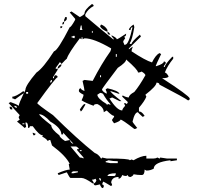

<svg xmlns="http://www.w3.org/2000/svg" viewBox="-20 -788 996 964"><path d="M450.2 132.8Q457 132.8 463.9 119.1L460 109.4Q451.2 114.3 441.4 114.3L450.2 127.9ZM487.3 119.1Q487.3 105.5 478.5 105.5V109.4Q479.5 119.1 487.3 119.1ZM552.7 95.7Q561.5 95.7 561.5 82Q522.5 82 519.5 95.7ZM348.6 82 371.1 77.1V72.3H348.6Q338.9 74.2 338.9 82ZM571.3 31.2V21.5Q547.9 21.5 524.4 16.6Q515.6 21.5 510.7 21.5V26.4L534.2 31.2ZM389.6 -29.3V-34.2H380.9V-29.3ZM399.4 7.8V2.9L367.2 -34.2V-39.1H376Q376 -44.9 362.3 -52.7H334L380.9 2.9Q391.6 2.9 399.4 7.8ZM102.5 -164.1V-168.9H92.8V-164.1ZM348.6 -66.4 296.9 -122.1V-113.3H288.1Q288.1 -145.5 232.4 -177.7Q201.2 -212.9 176.8 -214.8Q176.8 -206.1 237.3 -159.2Q237.3 -139.6 278.3 -108.4Q279.3 -97.7 306.6 -80.1L330.1 -85Q336.9 -66.4 348.6 -66.4ZM65.4 -247.1Q65.4 -256.8 51.8 -256.8Q52.7 -247.1 65.4 -247.1ZM534.2 -261.7V-265.6Q513.7 -287.1 497.1 -317.4L487.3 -321.3H482.4L468.8 -312.5Q468.8 -293.9 515.6 -265.6V-261.7L524.4 -265.6ZM121.1 -317.4V-326.2H111.3V-317.4ZM232.4 -373Q241.2 -373 241.2 -386.7Q232.4 -384.8 232.4 -377ZM487.3 -400.4V-410.2H482.4V-400.4ZM593.8 -233.4Q593.8 -241.2 608.4 -256.8Q603.5 -265.6 603.5 -270.5H608.4L617.2 -265.6L622.1 -275.4L593.8 -302.7V-307.6H598.6Q614.3 -298.8 627 -298.8Q627 -311.5 654.3 -326.2Q679.7 -356.4 710 -410.2Q710 -417 691.4 -428.7Q682.6 -423.8 672.9 -423.8Q672.9 -437.5 613.3 -489.3Q613.3 -474.6 571.3 -447.3Q497.1 -349.6 492.2 -339.8Q492.2 -329.1 515.6 -317.4V-326.2Q510.7 -335 510.7 -339.8L519.5 -344.7Q573.2 -333 580.1 -317.4H575.2Q536.1 -331.1 534.2 -331.1Q534.2 -323.2 589.8 -280.3H580.1L543 -298.8Q534.2 -293.9 529.3 -293.9Q567.4 -233.4 593.8 -233.4ZM566.4 -502.9V-516.6H561.5V-502.9ZM352.5 -595.7 357.4 -604.5Q352.5 -604.5 352.5 -609.4Q343.8 -604.5 338.9 -604.5V-600.6Q343.8 -600.6 352.5 -595.7ZM445.3 -623V-632.8H441.4V-623ZM394.5 -637.7Q389.6 -644.5 389.6 -660.2H385.7L380.9 -637.7ZM301.8 -678.7V-688.5Q306.6 -697.3 306.6 -702.1H315.4V-693.4Q315.4 -686.5 301.8 -678.7ZM148.4 -108.4 144.5 -117.2V-122.1Q153.3 -117.2 158.2 -117.2Q158.2 -108.4 148.4 -108.4ZM42 -238.3H37.1Q28.3 -238.3 28.3 -252H33.2Q42 -251 42 -238.3ZM385.7 -228.5 380.9 -238.3Q398.4 -265.6 404.3 -265.6H408.2V-261.7Q390.6 -228.5 385.7 -228.5ZM101.6 -323.2Q104.5 -329.1 107.4 -335.9Q107.4 -358.4 163.1 -423.8Q196.3 -445.3 251 -530.3Q269.5 -533.2 330.1 -651.4Q336.9 -651.4 357.4 -688.5V-693.4L330.1 -725.6L338.9 -730.5L380.9 -702.1Q404.3 -714.8 404.3 -720.7Q404.3 -739.3 441.4 -767.6Q450.2 -765.6 450.2 -757.8Q421.9 -743.2 408.2 -715.8V-707Q474.6 -650.4 547.9 -590.8H552.7L538.1 -609.4H543Q566.4 -597.7 566.4 -590.8Q571.3 -590.8 613.3 -619.1Q613.3 -604.5 603.5 -604.5L608.4 -595.7Q598.6 -584 598.6 -577.1Q603.5 -568.4 603.5 -563.5H608.4Q626 -563.5 645.5 -651.4Q635.7 -651.4 635.7 -637.7H627Q627 -648.4 650.4 -665Q654.3 -656.2 654.3 -651.4Q643.6 -586.9 631.8 -572.3V-567.4H640.6Q640.6 -578.1 682.6 -614.3L687.5 -604.5L627 -544.9V-540L645.5 -553.7V-548.8Q640.6 -541 640.6 -530.3Q710 -484.4 743.2 -474.6Q760.7 -510.7 780.3 -521.5L789.1 -516.6Q761.7 -460 761.7 -456.1H765.6Q802.7 -467.8 802.7 -479.5Q812.5 -478.5 812.5 -470.7L802.7 -456.1V-452.1H807.6Q807.6 -463.9 844.7 -502.9H849.6V-493.2Q820.3 -457 807.6 -423.8Q815.4 -423.8 826.2 -405.3Q826.2 -395.5 793.9 -395.5Q927.7 -308.6 932.6 -293.9Q932.6 -284.2 923.8 -284.2Q911.1 -294.9 780.3 -363.3Q780.3 -373 765.6 -373Q765.6 -355.5 710 -312.5L714.8 -302.7Q706.1 -280.3 677.7 -247.1V-228.5Q692.4 -228.5 706.1 -206.1L696.3 -201.2Q672.9 -221.7 672.9 -224.6Q656.2 -224.6 645.5 -177.7Q645.5 -173.8 668.9 -145.5L659.2 -140.6H654.3Q593.8 -187.5 585 -187.5Q585 -179.7 552.7 -168.9L543 -182.6V-187.5L552.7 -201.2V-206.1Q543 -206.1 515.6 -233.4L501 -224.6Q501 -250 468.8 -265.6Q450.2 -265.6 450.2 -256.8Q409.2 -271.5 389.6 -284.2Q399.4 -303.7 399.4 -312.5Q376 -324.2 376 -331.1Q376 -344.7 385.7 -344.7Q385.7 -337.9 404.3 -331.1Q404.3 -339.8 394.5 -381.8L404.3 -386.7L445.3 -381.8Q490.2 -468.8 534.2 -530.3Q538.1 -540 538.1 -544.9Q451.2 -595.7 404.3 -595.7L394.5 -590.8V-600.6H389.6V-590.8L380.9 -595.7Q324.2 -521.5 315.4 -493.2Q313.5 -493.2 288.1 -465.8Q288.1 -474.6 278.3 -474.6Q278.3 -470.7 259.8 -447.3V-442.4H269.5V-437.5L246.1 -400.4V-395.5H251Q251 -410.2 259.8 -410.2Q269.5 -408.2 269.5 -400.4Q260.7 -400.4 167 -270.5Q167 -264.6 246.1 -210Q371.1 -86.9 455.1 -20.5Q475.6 -12.7 487.3 7.8Q492.2 7.8 492.2 2.9L515.6 7.8Q631.8 7.8 631.8 16.6L640.6 12.7L650.4 16.6Q689.5 -5.9 714.8 -5.9V7.8H752Q762.7 7.8 770.5 2.9L780.3 7.8Q784.2 7.8 784.2 2.9L817.4 7.8H868.2V16.6L835.9 21.5V16.6Q752 26.4 752 58.6Q735.4 68.4 714.8 68.4L706.1 63.5Q706.1 90.8 691.4 90.8Q670.9 90.8 650.4 86.9Q650.4 93.8 635.7 100.6Q622.1 100.6 622.1 90.8L613.3 95.7Q602.5 95.7 593.8 90.8Q586.9 109.4 575.2 109.4V100.6Q542 100.6 538.1 127.9Q543 137.7 543 142.6Q538.1 142.6 538.1 146.5Q502 124 497.1 124Q497.1 128.9 492.2 137.7Q501 138.7 501 146.5Q501 156.2 492.2 156.2Q482.4 144.5 482.4 137.7L460 142.6Q450.2 142.6 450.2 132.8H445.3Q406.2 105.5 389.6 105.5H334Q330.1 105.5 315.4 77.1Q276.4 90.8 274.4 90.8L269.5 82Q312.5 63.5 330.1 63.5L325.2 35.2H330.1Q311.5 -4.9 241.2 -57.6L232.4 -85H227.5L218.8 -80.1Q218.8 -86.9 190.4 -103.5Q195.3 -103.5 195.3 -108.4Q176.8 -108.4 144.5 -154.3H129.9Q129.9 -145.5 121.1 -145.5Q121.1 -172.9 111.3 -172.9H107.4L111.3 -150.4L102.5 -145.5Q102.5 -148.4 65.4 -177.7L79.1 -187.5L74.2 -196.3V-201.2L79.1 -210L23.4 -270.5L33.2 -275.4Q61.5 -265.6 74.2 -256.8Q74.2 -267.6 99.6 -320.3Q90.8 -315.4 55.7 -289.1Q46.9 -293.9 42 -293.9V-302.7Q59.6 -302.7 97.7 -331.1ZM269.5 -442.4Q269.5 -460 288.1 -465.8V-460.9Q288.1 -454.1 269.5 -442.4ZM534.2 -614.3H529.3Q519.5 -614.3 519.5 -627.9Q526.4 -627.9 534.2 -614.3ZM283.2 -646.5V-656.2H293Q293 -646.5 283.2 -646.5ZM519.5 -627.9Q489.3 -640.6 482.4 -656.2L487.3 -665Q508.8 -657.2 519.5 -637.7ZM293 -665Q293 -678.7 301.8 -678.7V-674.8Q301.8 -665 293 -665Z"/></svg>

Font: Blackcraft
Style: Regular
Weight: 400
Designer: GGBotNet
Foundry: GGBotNet
Version: 1.00